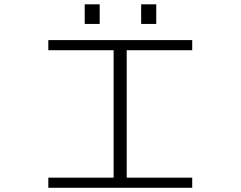

<svg xmlns="http://www.w3.org/2000/svg" viewBox="-20 -890 1140 910"><path d="M209 0V-48H518.5V-652H209V-700H891V-652H580.5V-48H891V0ZM381.5 -869.5H452.5V-776.5H381.5ZM649 -869.5H720.5V-776.5H649Z"/></svg>

Font: Trispace Expanded ExtraLight
Style: Regular
Weight: 200
Width: 7
Designer: Tyler Finck
Foundry: Etcetera Type Company
Version: Version 1.210; ttfautohint (v1.8.3)